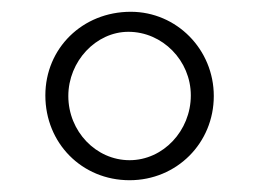

<svg xmlns="http://www.w3.org/2000/svg" viewBox="-20 -696 440 326"><path d="M304 -534C304 -474 257 -424 200 -424C143 -424 96 -473 96 -533C96 -592 143 -642 198 -642C256 -642 304 -593 304 -534ZM343 -533C343 -612 280 -676 202 -676C120 -676 57 -614 57 -534C57 -453 119 -390 200 -390C280 -390 343 -453 343 -533Z"/></svg>

Font: XITS
Style: Regular
Weight: 400
Designer: MicroPress Inc., with final additions and corrections provided by Coen Hoffman, Elsevier (retired)
Version: Version 1.302